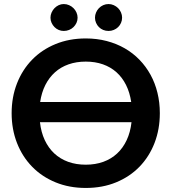

<svg xmlns="http://www.w3.org/2000/svg" viewBox="-20 -921 848 949"><path d="M37.5 0ZM770 -361.5Q770 -282 743.8 -214.2Q717.5 -146.5 669.5 -97Q621.5 -47.5 554 -19.8Q486.5 8 404 8Q322 8 254.5 -19.8Q187 -47.5 138.8 -97Q90.5 -146.5 64 -214.2Q37.5 -282 37.5 -361.5Q37.5 -441 64 -508.8Q90.5 -576.5 138.8 -626Q187 -675.5 254.5 -703.2Q322 -731 404 -731Q459 -731 507.5 -718.2Q556 -705.5 596.5 -682.2Q637 -659 669.2 -625.8Q701.5 -592.5 724 -551.5Q746.5 -510.5 758.2 -462.5Q770 -414.5 770 -361.5ZM404 -107Q451.5 -107 490.8 -121.2Q530 -135.5 559 -162.5Q588 -189.5 606.2 -228.5Q624.5 -267.5 630 -317H177.5Q183 -267.5 201.2 -228.5Q219.5 -189.5 248.5 -162.5Q277.5 -135.5 316.8 -121.2Q356 -107 404 -107ZM404 -616.5Q357.5 -616.5 319 -603Q280.5 -589.5 251.8 -563.8Q223 -538 204.2 -501Q185.5 -464 178.5 -417H628.5Q621.5 -464 603 -501Q584.5 -538 555.8 -563.8Q527 -589.5 488.8 -603Q450.5 -616.5 404 -616.5ZM363.5 -833.5Q363.5 -820 358 -808Q352.5 -796 343.2 -787Q334 -778 321.5 -773Q309 -768 295 -768Q282 -768 270.2 -773Q258.5 -778 249.5 -787Q240.5 -796 235 -808Q229.5 -820 229.5 -833.5Q229.5 -847 235 -859.2Q240.5 -871.5 249.5 -880.8Q258.5 -890 270.2 -895.5Q282 -901 295 -901Q309 -901 321.5 -895.5Q334 -890 343.2 -880.8Q352.5 -871.5 358 -859.2Q363.5 -847 363.5 -833.5ZM583.5 -833.5Q583.5 -820 578.2 -808Q573 -796 563.8 -787Q554.5 -778 542.2 -773Q530 -768 516.5 -768Q502.5 -768 490.2 -773Q478 -778 469 -787Q460 -796 454.8 -808Q449.5 -820 449.5 -833.5Q449.5 -847 454.8 -859.2Q460 -871.5 469 -880.8Q478 -890 490.2 -895.5Q502.5 -901 516.5 -901Q530 -901 542.2 -895.5Q554.5 -890 563.8 -880.8Q573 -871.5 578.2 -859.2Q583.5 -847 583.5 -833.5Z"/></svg>

Font: Lato
Style: Bold
Weight: 700
Designer: Lukasz Dziedzic
Foundry: tyPoland Lukasz Dziedzic
Version: Version 2.007; 2014-02-27